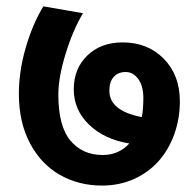

<svg xmlns="http://www.w3.org/2000/svg" viewBox="-20 -639 612 601"><path d="M322.3 -355Q322.3 -292 423.8 -272.5Q428.7 -296.4 428.7 -333Q428.7 -369.6 412.8 -391.6Q397 -413.6 373.3 -413.6Q349.6 -413.6 335.9 -398.2Q322.3 -382.8 322.3 -355ZM162.6 -342.8Q162.6 -244.1 200.4 -199Q238.3 -153.8 301.3 -153.8Q351.6 -153.8 384.8 -189.9Q306.6 -202.6 258.8 -248.8Q210.9 -294.9 210.9 -359.6Q210.9 -424.3 253.4 -465.3Q295.9 -506.3 363.8 -506.3Q442.4 -506.3 492.7 -455.1Q543 -403.8 543 -322.3Q543 -267.1 525.4 -218.5Q507.8 -169.9 476.3 -134.5Q444.8 -99.1 399.2 -78.6Q353.5 -58.1 299.3 -58.1Q226.6 -58.1 167 -91.8Q108.4 -125.5 74.2 -189.9Q39.1 -255.4 39.1 -345.7Q39.1 -415.5 60.3 -489Q81.5 -562.5 115.7 -619.1L239.7 -597.7Q207.5 -543 185.1 -469.7Q162.6 -396.5 162.6 -342.8Z"/></svg>

Font: Yantramanav
Style: Bold
Weight: 700
Version: Version 1.001;PS 1.0;hotconv 1.0.72;makeotf.lib2.5.5900; ttf